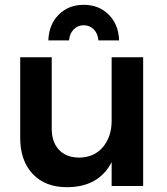

<svg xmlns="http://www.w3.org/2000/svg" viewBox="-20 -773 696 798"><path d="M575 -535V0H444V-99Q390 5 258 5Q168 5 116 -50Q64 -105 64 -200V-535H195V-238Q195 -182 225.5 -150Q256 -118 310 -118Q372 -119 408 -162Q444 -205 444 -271V-535ZM181 -605Q183 -671 224 -712Q265 -753 328 -753Q391 -753 432 -712Q473 -671 475 -605H389Q387 -633 370 -650.5Q353 -668 328 -668Q303 -668 286 -650.5Q269 -633 267 -605Z"/></svg>

Font: Gontserrat Medium
Style: Regular
Weight: 500
Designer: Julieta Ulanovsky
Foundry: Julieta Ulanovsky
Version: Version 6.001